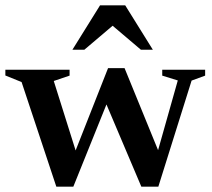

<svg xmlns="http://www.w3.org/2000/svg" viewBox="-23 -690 792 716"><path d="M640 -390 582 -408V-430H742V-408L691.5 -389.5L567.5 6H504L374 -300.5L250.5 6H187L57.5 -384L-3 -408.5V-430H236.5V-408L177.5 -388L259 -129L380 -436H441.5L566.5 -130ZM247 -504.5 350 -670H444L547 -504.5H502.5L397 -594L291.5 -504.5Z"/></svg>

Font: Newsreader Text SemiBold
Style: Regular
Weight: 600
Designer: Hugues Gentile
Foundry: Production Type
Version: Version 1.001